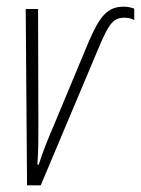

<svg xmlns="http://www.w3.org/2000/svg" viewBox="-20 -555 422 575"><path d="M61 0H102L276 -413C306 -484 319 -502 353 -502C365 -502 375 -499 382 -495V-529C374 -532 365 -535 351 -535C301 -535 278 -506 244 -426L138 -172C123 -137 108 -100 96 -62H92C95 -105 95 -141 95 -183L94 -528H57Z"/></svg>

Font: Noto Sans ExtraCondensed ExtraLight
Style: Italic
Weight: 200
Width: 2
Italic angle: -12°
Designer: Monotype Design Team
Foundry: Monotype Imaging Inc.
Version: Version 2.013